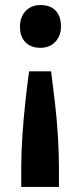

<svg xmlns="http://www.w3.org/2000/svg" viewBox="-20 -561 326 759"><path d="M182 -279Q190 -218 197.5 -152.5Q205 -87 209 -22Q213 43 213 102V178H64V102Q64 41 68.5 -25Q73 -91 80 -156Q87 -221 95 -279ZM221 -456Q221 -419 198.5 -395.5Q176 -372 140 -372Q102 -372 80.5 -394Q59 -416 59 -456Q59 -494 81.5 -517.5Q104 -541 140 -541Q179 -541 200 -519Q221 -497 221 -456Z"/></svg>

Font: Mach SemiBold
Style: Regular
Weight: 600
Version: Version 1.002